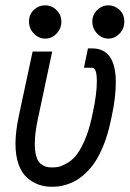

<svg xmlns="http://www.w3.org/2000/svg" viewBox="-20 -695 491 727"><path d="M212.4 -613.3Q212.4 -586.9 194.3 -567.9Q176.3 -548.8 151.4 -548.8Q126.5 -548.8 108.2 -567.9Q89.8 -586.9 89.8 -613.3Q89.8 -640.6 108.2 -657.7Q126.5 -674.8 150.4 -674.8Q176.3 -674.8 194.3 -656.5Q212.4 -638.2 212.4 -613.3ZM390.6 -548.8Q366.2 -548.8 347.9 -567.9Q329.6 -586.9 329.6 -613.3Q329.6 -639.2 347.9 -657Q366.2 -674.8 390.6 -674.8Q414.1 -674.8 432.4 -657.7Q450.7 -640.6 450.7 -613.3Q450.7 -585.9 432.4 -567.4Q414.1 -548.8 390.6 -548.8ZM123 -242.7Q111.8 -189.5 111.8 -150.9Q111.8 -122.1 117.4 -103Q123 -84 133.3 -75.4Q143.6 -66.9 153.3 -64Q163.1 -61 176.3 -61Q189 -61 200.2 -63Q211.4 -64.9 230.7 -75.2Q250 -85.4 265.9 -103.8Q281.7 -122.1 298.6 -158.9Q315.4 -195.8 326.7 -246.6L331.5 -269Q346.7 -338.4 346.7 -387.7Q346.7 -438.5 329.1 -438.5H297.9L313 -511.7H329.1Q418.5 -511.7 418.5 -383.3Q418.5 -325.7 402.8 -253.4L397.9 -231Q387.7 -183.6 372.1 -145.3Q356.4 -106.9 340.1 -82Q323.7 -57.1 303.7 -38.8Q283.7 -20.5 266.8 -11Q250 -1.5 231 4.2Q211.9 9.8 200.2 11Q188.5 12.2 176.3 12.2Q148.9 12.2 125.5 3.7Q102.1 -4.9 81.8 -22.9Q61.5 -41 50 -73.7Q38.6 -106.4 38.6 -150.9Q38.6 -196.8 51.8 -258.3L103.5 -500H177.7Z"/></svg>

Font: Anka/Coder Narrow
Style: Italic
Weight: 400
Width: 3
Italic angle: -12°
Monospace: yes
Version: Version 001.100